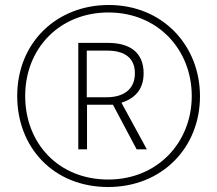

<svg xmlns="http://www.w3.org/2000/svg" viewBox="-20 -835 871 770"><path d="M414 -85C628 -85 782 -241 782 -449C782 -652 633 -815 416 -815C209 -815 49 -666 49 -450C49 -244 194 -85 414 -85ZM414 -115C214 -115 81 -261 81 -450C81 -642 220 -785 415 -785C613 -785 749 -636 749 -450C749 -264 612 -115 414 -115ZM294 -236H329V-415H433L528 -236H569L467 -423C517 -439 556 -473 556 -541C556 -626 499 -663 413 -663H294ZM408 -445H328V-632H410C477 -632 521 -605 521 -541C521 -474 472 -445 408 -445Z"/></svg>

Font: Noto Sans Kannada UI Condensed ExtraLight
Style: Regular
Weight: 200
Width: 3
Designer: Jelle Bosma - Monotype Design Team
Foundry: Monotype Imaging Inc.
Version: Version 2.005